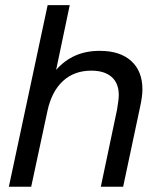

<svg xmlns="http://www.w3.org/2000/svg" viewBox="-20 -710 610 730"><path d="M161.1 -690.4H245.1L193.4 -444.3Q257.8 -517.6 360.4 -516.6Q436.5 -516.6 479 -478Q521.5 -439.5 521.5 -370.1Q521.5 -343.8 512.7 -303.7L448.2 0H363.3L424.8 -292Q431.6 -331.1 431.6 -348.6Q431.6 -393.6 404.3 -417.5Q377 -441.4 327.1 -441.4Q261.7 -441.4 218.8 -401.4Q175.8 -361.3 160.2 -287.1L98.6 0H13.7Z"/></svg>

Font: Dinish Expanded
Style: Italic
Weight: 400
Width: 7
Italic angle: -12°
Designer: Charles Nix
Foundry: Playbeing
Version: Version 2.005; ttfautohint (v1.8.3)